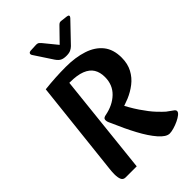

<svg xmlns="http://www.w3.org/2000/svg" viewBox="-265 -1003 1112 1112"><g transform="rotate(-45 291.0 -446.5)"><path d="M440 9Q412 9 377.5 -30.5Q343 -70 309 -133.5Q275 -197 244 -270Q240 -279 235.5 -288.5Q231 -298 231 -308Q231 -319 238 -323.5Q245 -328 253 -329Q321 -342 363.5 -383Q406 -424 406 -488Q406 -527 389.5 -554Q373 -581 336.5 -595.5Q300 -610 240 -610H236L170 8H80Q60 8 53 -8Q46 -24 46 -51Q46 -71 49 -96L113 -680Q157 -685 200.5 -687.5Q244 -690 287 -690Q366 -690 426.5 -670Q487 -650 520.5 -608Q554 -566 554 -499Q554 -449 534 -411.5Q514 -374 481 -348.5Q448 -323 410 -307Q372 -291 336 -283L343 -337Q378 -265 412 -215Q446 -165 473 -136.5Q500 -108 514 -96Q539 -77 550.5 -69.5Q562 -62 562 -53Q562 -43 549 -32.5Q536 -22 516 -12.5Q496 -3 475 3Q454 9 440 9ZM506 -872Q513 -880 510.5 -885.5Q508 -891 498 -892L456 -897Q448 -898 443 -895.5Q438 -893 433 -888L352 -805L285 -887Q281 -892 274 -897.5Q267 -903 251 -902L208 -900Q199 -899 195.5 -893Q192 -887 196 -879L271 -765Q284 -746 298 -739Q312 -732 335 -732Q358 -732 371 -738.5Q384 -745 393 -754Z"/></g></svg>

Font: Alkatra Medium
Style: Regular
Weight: 500
Designer: Suman Bhandary
Version: Version 1.100;gftools[0.9.22]